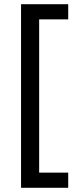

<svg xmlns="http://www.w3.org/2000/svg" viewBox="-20 -734 369 912"><path d="M304 158H80V-714H304V-642H166V86H304Z"/></svg>

Font: Noto Sans Lisu
Style: Regular
Weight: 400
Designer: Monotype Design Team. David Williams.
Foundry: Monotype Imaging Inc.
Version: Version 2.102